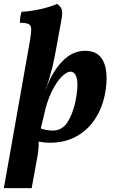

<svg xmlns="http://www.w3.org/2000/svg" viewBox="-34 -730 592 994"><path d="M262 -710Q279 -698 285 -682.5Q291 -667 285 -633L254 -463Q245 -414 236.5 -380Q228 -346 220 -319.5Q212 -293 202 -267H203Q235 -357 288 -412Q341 -467 406 -467Q459 -467 485.5 -436Q512 -405 516.5 -353Q521 -301 509 -241Q495 -171 458.5 -114.5Q422 -58 362.5 -24.5Q303 9 223 9Q194 9 166 3Q167 23 165 42Q163 61 160 79L130 244H-14L121 -519Q128 -560 127.5 -579.5Q127 -599 114 -605.5Q101 -612 69 -612Q69 -626 71 -641Q73 -656 78 -669Q122 -671 174 -682.5Q226 -694 262 -710ZM191 -122 177 -65Q190 -60 207 -57Q224 -54 238 -54Q287 -54 314.5 -96Q342 -138 356 -202Q372 -279 364.5 -319Q357 -359 330 -359Q313 -359 287 -334.5Q261 -310 234.5 -257.5Q208 -205 191 -122Z"/></svg>

Font: Vollkorn
Style: Bold Italic
Weight: 700
Italic angle: -11°
Designer: Friedrich Althausen
Foundry: Friedrich Althausen
Version: Version 5.000; ttfautohint (v1.8.3)